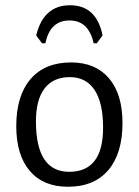

<svg xmlns="http://www.w3.org/2000/svg" viewBox="-20 -704 531 732"><path d="M140 -539 118 -569Q146 -684 247 -684Q348 -684 371 -569L349 -539H337Q318 -626 245 -626Q171 -626 153 -539ZM251 -466Q344 -466 395.5 -405.5Q447 -345 447 -235Q447 -119 393 -55.5Q339 8 239 8Q145 8 93.5 -52.5Q42 -113 42 -223Q42 -339 96.5 -402.5Q151 -466 251 -466ZM246 -410Q183 -410 150 -367Q117 -324 117 -241Q117 -49 244 -49Q373 -49 373 -217Q373 -312 340.5 -361Q308 -410 246 -410Z"/></svg>

Font: Alegreya Sans SC
Style: Regular
Weight: 400
Designer: Juan Pablo del Peral
Foundry: Huerta Tipografica
Version: Version 2.007